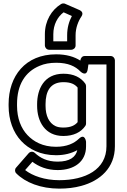

<svg xmlns="http://www.w3.org/2000/svg" viewBox="-20 -885 750 1138"><path d="M331 183C245 183 172 157 129 123L172 74C209 102 258 123 322 123C419 123 490 74 490 -17V-45C490 -45 484 -97 448 -63C419 -35 376 -15 312 -15C233 -15 179 -46 143 -84C105 -124 81 -183 81 -258V-268C81 -382 128 -459 215 -495C243 -507 276 -513 313 -513C384 -513 427 -492 457 -461C457 -461 493 -426 500 -475L504 -503H611V-18C611 120 486 183 331 183ZM456 -526C420 -549 373 -563 313 -563C130 -563 31 -434 31 -268V-258C31 -173 58 -100 106 -49C150 -2 219 35 312 35C362 35 403 24 438 5C429 46 393 73 322 73C259 73 218 51 186 21C175 11 159 13 150 23L75 109C67 118 67 133 76 142C130 197 222 233 331 233C378 233 421 228 461 217C573 187 661 110 661 -18V-528C661 -539 651 -553 636 -553H482C467 -553 458 -541 456 -526ZM355 -79C416 -79 460 -101 486 -139C489 -143 490 -149 490 -153V-375C490 -380 488 -386 485 -390C459 -426 417 -448 356 -448C240 -448 200 -355 200 -268V-258C200 -165 247 -79 355 -79ZM440 -366V-161C425 -143 401 -129 355 -129C336 -129 320 -132 308 -138C271 -156 250 -198 250 -258V-268C250 -344 278 -398 356 -398C401 -398 424 -385 440 -366ZM406 -790C389 -758 378 -720 378 -676V-640H296V-682C296 -740 322 -786 357 -812ZM463 -788C478 -811 458 -822 452 -825L365 -863C358 -866 349 -865 342 -861C285 -826 246 -761 246 -682V-615C246 -604 256 -590 271 -590H403C414 -590 428 -600 428 -615V-676C428 -720 444 -760 463 -788Z"/></svg>

Font: Asimov
Style: XWidOu
Weight: 500
Designer: Google
Version: Version 2.000980; 2014